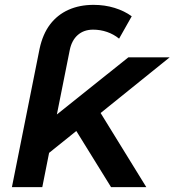

<svg xmlns="http://www.w3.org/2000/svg" viewBox="-20 -770 718 790"><path d="M29 0 143 -570Q156 -630 186 -669.5Q216 -709 261.5 -729.5Q307 -750 365 -750Q411 -750 451.5 -737.5Q492 -725 522 -703L470 -611Q448 -629 420.5 -638.5Q393 -648 363 -648Q325 -648 300 -626Q275 -604 267 -564L214 -299L508 -534H678L394 -305L582 0H437L294 -231L182 -141L154 0Z"/></svg>

Font: Montserrat Thin SemiBold
Style: Italic
Weight: 600
Italic angle: -11.3°
Version: Version 9.000